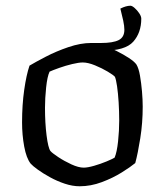

<svg xmlns="http://www.w3.org/2000/svg" viewBox="-20 -650 574 670"><path d="M258 0Q233 0 206 -9Q179 -18 154.5 -31.5Q130 -45 112 -58Q94 -71 87 -79Q72 -98 64.5 -138.5Q57 -179 57 -223Q57 -284 64.5 -336.5Q72 -389 83 -421Q103 -433 139.5 -452Q176 -471 218.5 -485.5Q261 -500 298 -500Q315 -500 339 -492Q363 -484 387 -472Q411 -460 430 -447.5Q449 -435 456 -425Q464 -412 468.5 -386Q473 -360 475.5 -331Q478 -302 478 -278Q478 -221 469.5 -167.5Q461 -114 452 -81Q435 -67 404.5 -48Q374 -29 335.5 -14.5Q297 0 258 0ZM272 -65Q286 -65 308.5 -71.5Q331 -78 351.5 -86.5Q372 -95 380 -100Q388 -119 392 -156.5Q396 -194 396 -229Q396 -261 394 -293Q392 -325 388.5 -349Q385 -373 381 -382Q376 -388 356 -400Q336 -412 311.5 -422Q287 -432 269 -432Q255 -432 232 -426.5Q209 -421 186.5 -413Q164 -405 153 -400Q145 -383 141 -345Q137 -307 137 -274Q137 -221 142.5 -177.5Q148 -134 156 -123Q162 -116 183 -102Q204 -88 229 -76.5Q254 -65 272 -65ZM297 -480V-500H333Q374 -500 394 -510Q414 -520 414 -546Q414 -559 410 -578Q406 -597 400 -620Q420 -630 435 -630Q441 -630 450 -622Q459 -614 466 -603.5Q473 -593 473 -585Q473 -536 445 -504.5Q417 -473 339 -473Q330 -473 318 -475Q306 -477 297 -480Z"/></svg>

Font: Texturina Light
Style: Regular
Weight: 300
Designer: Guillermo Torres Carreño
Foundry: Omnibus-Type
Version: Version 1.002; ttfautohint (v1.8.3)